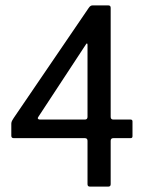

<svg xmlns="http://www.w3.org/2000/svg" viewBox="-20 -693 545 713"><path d="M314 0Q305 0 305 -9V-170Q305 -180 295 -180H31Q22 -180 22 -189V-234Q22 -240 25.5 -246Q29 -252 31 -255L309 -663Q313 -669 316.5 -671Q320 -673 324 -673H382Q391 -673 391 -664V-259Q391 -249 401 -249H465Q472 -249 472 -242V-187Q472 -180 465 -180H401Q391 -180 391 -170V-9Q391 0 382 0ZM128 -249H295Q305 -249 305 -259V-526Q305 -531 303 -531.5Q301 -532 299 -528L123 -260Q119 -255 121 -252Q123 -249 128 -249Z"/></svg>

Font: Glory Medium
Style: Regular
Weight: 500
Designer: Robert Leuschke
Foundry: Robert Leuschke
Version: Version 1.011